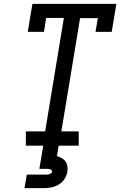

<svg xmlns="http://www.w3.org/2000/svg" viewBox="-20 -755 640 995"><path d="M114 0V-74H214L311 -662H219L208 -590H124L148 -735H583L559 -590H475L487 -661H395L298 -74H388V0ZM107 220 119 150H219Q223 150 227.5 149.5Q232 149 236.5 147.5Q241 146 245 143Q249 140 250 135Q250 135 250 135Q250 135 250 135Q250 131 247.5 127.5Q245 124 241 122.5Q237 121 232.5 120.5Q228 120 224 120H184L204 0H284L275 54Q288 58 300 64.5Q312 71 319.5 81.5Q327 92 329.5 106Q332 120 329 135Q326 154 314.5 172Q303 190 285 201Q267 212 247 216Q227 220 207 220Z"/></svg>

Font: Iosevka Curly Slab ExObl
Style: Regular
Weight: 400
Width: 7
Italic angle: -9°
Monospace: yes
Designer: Belleve Invis
Foundry: Belleve Invis
Version: Version 11.1.0; ttfautohint (v1.8.3)